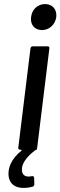

<svg xmlns="http://www.w3.org/2000/svg" viewBox="-20 -737 297 945"><path d="M187 -589C222 -589 252 -616 257 -653C261 -691 238 -717 202 -717C166 -717 137 -691 133 -653C128 -616 150 -589 187 -589ZM88 101C85 68 114 32 154 2C156 1 158 0 160 0C161 0 162 -4 163 -10L223 -499C224 -505 221 -509 215 -509H141C135 -509 131 -505 130 -499L70 -10C69 -4 73 0 79 0H83C86 0 88 2 85 5C36 45 19 88 22 127C29 196 100 193 140 182C146 180 149 176 149 170L148 138C148 132 143 129 137 130C111 136 89 129 88 101Z"/></svg>

Font: Barlow Semi Condensed Medium
Style: Italic
Weight: 500
Width: 4
Italic angle: -7°
Designer: Jeremy Tribby
Foundry: Tribby Type
Version: Version 1.422;hotconv 1.0.109;makeotfexe 2.5.65596